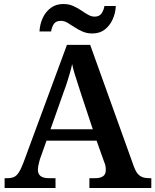

<svg xmlns="http://www.w3.org/2000/svg" viewBox="-20 -938 775 958"><path d="M3 0V-49H17Q36 -49 49 -54.5Q62 -60 73 -76.5Q84 -93 96 -124L314 -714H430L648 -107Q656 -85 666 -72.5Q676 -60 690 -54.5Q704 -49 723 -49H735V0H426V-49H455Q480 -49 494 -58.5Q508 -68 508 -91Q508 -98 507 -105Q506 -112 504 -119Q502 -126 499 -132L462 -236H212L179 -143Q177 -135 174.5 -125.5Q172 -116 170.5 -107.5Q169 -99 169 -92Q169 -70 182.5 -59.5Q196 -49 224 -49H257V0ZM232 -293H443L383 -474Q375 -500 367 -524Q359 -548 352 -571Q345 -594 340 -618Q335 -595 328.5 -573Q322 -551 315 -528.5Q308 -506 298 -480ZM441 -771Q414 -771 392 -780.5Q370 -790 351.5 -802.5Q333 -815 316.5 -824.5Q300 -834 284 -834Q258 -834 248 -817.5Q238 -801 235 -781H177Q179 -818 193.5 -849Q208 -880 234 -899Q260 -918 296 -918Q323 -918 344.5 -908.5Q366 -899 384.5 -886.5Q403 -874 419.5 -864.5Q436 -855 452 -855Q476 -855 487 -871.5Q498 -888 501 -908H558Q556 -871 541.5 -840Q527 -809 502 -790Q477 -771 441 -771Z"/></svg>

Font: Noto Serif Khmer SemiBold
Style: Regular
Weight: 600
Version: Version 2.003